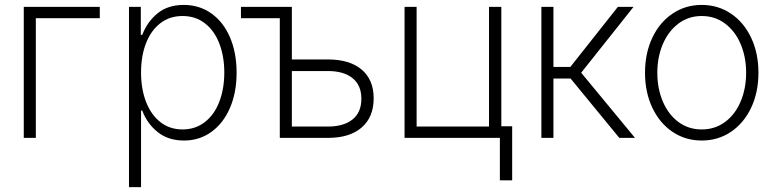

<svg xmlns="http://www.w3.org/2000/svg" viewBox="-20 -558 3136 777"><path d="M383.8 -484.4H125V0H76.2V-530.3H383.8Z M502 -530.3H549.8V-417H555.7Q575.7 -469.7 617.4 -503.9Q659.2 -538.1 723.6 -538.1Q787.1 -538.1 835.7 -503.4Q884.3 -468.8 910.9 -406.5Q937.5 -344.2 937.5 -263.7Q937.5 -183.6 910.6 -121.3Q883.8 -59.1 835.4 -24.2Q787.1 10.7 724.6 10.7Q660.6 10.7 617.9 -23.7Q575.2 -58.1 555.7 -110.4H550.8V199.2H502ZM718.8 -34.2Q771 -34.2 809.3 -64.2Q847.7 -94.2 867.7 -146.7Q887.7 -199.2 887.7 -264.6Q887.7 -329.6 867.7 -381.6Q847.7 -433.6 809.6 -463.4Q771.5 -493.2 718.8 -493.2Q666.5 -493.2 628.7 -463.9Q590.8 -434.6 570.8 -382.8Q550.8 -331.1 550.8 -264.6Q550.8 -198.2 571 -145.8Q591.3 -93.3 629.2 -63.7Q667 -34.2 718.8 -34.2Z M1161.1 -317.4H1307.6Q1395 -317.4 1443.6 -276.4Q1492.2 -235.4 1492.2 -160.2Q1492.2 -84 1443.6 -42Q1395 0 1307.6 0H1112.3V-484.4H955.1V-530.3H1161.1ZM1307.6 -45.9Q1370.6 -45.9 1406.5 -74.5Q1442.4 -103 1442.4 -158.2Q1442.4 -213.4 1406.5 -241.9Q1370.6 -270.5 1307.6 -270.5H1161.1V-45.9Z M2008.8 -46.9H2052.7V171.9H2002.9V0H1617.2V-530.3H1666V-45.9H1959V-530.3H2008.8Z M2170.9 -530.3H2219.7V-287.1H2288.1L2480.5 -530.3H2543.9L2332 -263.7L2549.8 0H2486.3L2289.1 -240.2H2219.7V0H2170.9Z M2590.3 -263.7Q2590.3 -342.8 2619.9 -405.3Q2649.4 -467.8 2701.7 -502.9Q2753.9 -538.1 2819.8 -538.1Q2885.7 -538.1 2938 -502.9Q2990.2 -467.8 3019.8 -405.3Q3049.3 -342.8 3049.3 -263.7Q3049.3 -184.6 3019.8 -122.1Q2990.2 -59.6 2938 -24.4Q2885.7 10.7 2819.8 10.7Q2753.9 10.7 2701.7 -24.4Q2649.4 -59.6 2619.9 -122.1Q2590.3 -184.6 2590.3 -263.7ZM2999.5 -263.7Q2999.5 -327.1 2977.3 -379.6Q2955.1 -432.1 2914.3 -462.6Q2873.5 -493.2 2819.8 -493.2Q2766.1 -493.2 2725.3 -462.4Q2684.6 -431.6 2662.4 -379.4Q2640.1 -327.1 2640.1 -263.7Q2640.1 -199.7 2662.4 -147.2Q2684.6 -94.7 2725.3 -64.5Q2766.1 -34.2 2819.8 -34.2Q2873.5 -34.2 2914.3 -64.5Q2955.1 -94.7 2977.3 -147.2Q2999.5 -199.7 2999.5 -263.7Z"/></svg>

Font: Pretendard ExtraLight
Style: Regular
Weight: 200
Designer: Base glyphs from Inter by Rasmus Andersson; Hangeul glyphs from Noto Sans CJK(Source Han Sans) by Jang Soo-young and Kan
Foundry: Kil Hyung-jin
Version: Version 1.309